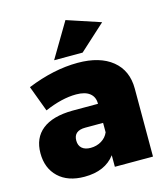

<svg xmlns="http://www.w3.org/2000/svg" viewBox="-116 -865 838 963"><g transform="rotate(-15 303.5 -383.0)"><path d="M355 -595H207L314 -775L489 -717ZM317 -552Q432 -552 496.5 -499.5Q561 -447 561 -353V0H363V-60Q311 9 204 9Q118 9 69 -37.5Q20 -84 20 -162Q20 -241 73.5 -283.5Q127 -326 230 -327H363V-329Q363 -363 339 -382Q315 -401 269 -401Q195 -401 105 -362L55 -496Q193 -552 317 -552ZM271 -123Q302 -123 327 -138Q352 -153 363 -179V-228H271Q210 -228 210 -177Q210 -151 226 -137Q242 -123 271 -123Z"/></g></svg>

Font: Montserrat Extra Bold
Style: Regular
Weight: 800
Designer: Julieta Ulanovsky
Foundry: Julieta Ulanovsky
Version: Version 3.001;PS 003.001;hotconv 1.0.70;makeotf.lib2.5.58329